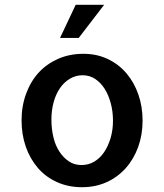

<svg xmlns="http://www.w3.org/2000/svg" viewBox="-20 -779 686 804"><path d="M329.1 -553.7Q385.7 -553.7 431.6 -531.7Q477.5 -509.8 509.8 -471.7Q542 -433.6 559.6 -382.8Q577.1 -332 577.1 -273.4Q577.1 -214.8 558.6 -163.6Q540 -112.3 506.3 -74.7Q472.7 -37.1 426.3 -16.1Q379.9 4.9 323.2 4.9Q265.6 4.9 218.3 -16.6Q170.9 -38.1 138.2 -76.2Q105.5 -114.3 87.9 -165Q70.3 -215.8 70.3 -275.4Q70.3 -335 89.4 -386.7Q108.4 -438.5 142.1 -475.1Q175.8 -511.7 223.6 -532.7Q271.5 -553.7 329.1 -553.7ZM321.3 -87.9Q350.6 -87.9 374.5 -102.1Q398.4 -116.2 415.5 -141.1Q432.6 -166 442.9 -200.2Q453.1 -234.4 453.1 -273.4Q453.1 -312.5 443.8 -346.7Q434.6 -380.9 418.5 -406.7Q402.3 -432.6 378.9 -448.2Q355.5 -463.9 326.2 -463.9Q296.9 -463.9 272.5 -449.2Q248 -434.6 231 -409.7Q213.9 -384.8 204.6 -351.1Q195.3 -317.4 195.3 -278.3Q195.3 -239.3 203.6 -204.6Q211.9 -169.9 228.5 -144.5Q245.1 -119.1 268.1 -103.5Q291 -87.9 321.3 -87.9ZM416 -758.8 309.6 -620.1H231.4L296.9 -758.8Z"/></svg>

Font: Allerta
Style: Regular
Weight: 400
Designer: Matt McInerney
Foundry: Matt McInerney
Version: Version 1.0